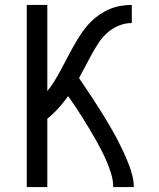

<svg xmlns="http://www.w3.org/2000/svg" viewBox="-20 -755 640 775"><path d="M88 0V-735H171V-387Q187 -407 200.5 -429Q214 -451 226 -473.5Q238 -496 250 -519Q262 -542 274.5 -564.5Q287 -587 301 -609Q315 -631 331.5 -650.5Q348 -670 368.5 -686Q389 -702 412 -713.5Q435 -725 460.5 -730Q486 -735 512 -735V-662Q485 -662 459.5 -651.5Q434 -641 413.5 -623Q393 -605 378 -582Q363 -559 350 -535.5Q337 -512 324.5 -487.5Q312 -463 299 -440Q313 -419 327 -398.5Q341 -378 354.5 -357Q368 -336 381.5 -315Q395 -294 407.5 -273Q420 -252 432.5 -230.5Q445 -209 456.5 -186.5Q468 -164 478.5 -141.5Q489 -119 498 -96Q507 -73 513.5 -49Q520 -25 520 0H437Q437 -26 429.5 -51Q422 -76 412 -100Q402 -124 390 -147Q378 -170 365.5 -192.5Q353 -215 339.5 -237Q326 -259 312.5 -281Q299 -303 284.5 -324.5Q270 -346 255 -367Q237 -342 216 -318.5Q195 -295 171 -276V0Z"/></svg>

Font: Zed Sans Extended
Style: Regular
Weight: 400
Width: 7
Designer: Belleve Invis
Foundry: Belleve Invis
Version: Version 1.0.0; ttfautohint (v1.8.4)